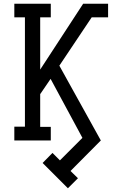

<svg xmlns="http://www.w3.org/2000/svg" viewBox="-20 -755 640 1032"><path d="M345 257 209 121 262 67 302 107 423 -14 252 -331 196 -249V-73H253V0H57V-74H114V-662H57V-735H253V-662H196V-381L427 -735H561V-662H473L299 -402L522 0L359 164L399 203Z"/></svg>

Font: Iosevka HT Extended
Style: Regular
Weight: 400
Width: 7
Monospace: yes
Designer: Belleve Invis
Foundry: Belleve Invis
Version: Version 32.3.0; ttfautohint (v1.8.4)